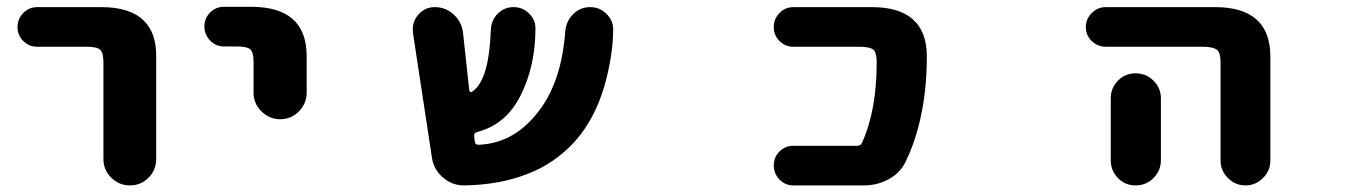

<svg xmlns="http://www.w3.org/2000/svg" viewBox="-20 -570 4040 572"><path d="M288.1 -96.7V-384.8Q288.1 -413.1 278.3 -421.9Q268.6 -430.7 239.3 -430.7H90.8Q66.4 -430.7 49.3 -447.8Q32.2 -464.8 32.2 -489.3Q32.2 -513.7 49.3 -531.2Q66.4 -548.8 90.8 -548.8H282.2Q368.2 -548.8 409.2 -507.8Q446.3 -470.7 445.3 -400.4V-96.7Q445.3 -63.5 422.4 -40.5Q399.4 -17.6 367.2 -17.6Q335 -17.6 311.5 -40.5Q288.1 -63.5 288.1 -96.7Z M735.4 -293.9V-385.7Q735.4 -414.1 725.6 -422.9Q715.8 -431.6 685.5 -431.6H647.5Q623 -431.6 606 -449.2Q588.9 -466.8 588.9 -491.2Q588.9 -515.6 606 -532.7Q623 -549.8 647.5 -549.8H728.5Q893.6 -549.8 893.6 -402.3V-293.9Q893.6 -261.7 870.6 -238.3Q847.7 -214.8 814.9 -214.8Q782.2 -214.8 758.8 -238.3Q735.4 -261.7 735.4 -293.9Z M1364.3 -17.6Q1363.3 -17.6 1362.3 -17.6Q1327.1 -17.6 1299.8 -41Q1271.5 -65.4 1266.6 -101.6L1210 -473.6Q1210 -478.5 1210 -484.4Q1210 -507.8 1225.6 -525.4Q1245.1 -548.8 1275.4 -548.8Q1307.6 -548.8 1331.5 -526.9Q1355.5 -504.9 1359.4 -472.7L1377.9 -301.8Q1377.9 -297.9 1380.9 -296.4Q1383.8 -294.9 1386.7 -296.9Q1410.2 -312.5 1423.8 -353.5Q1438.5 -395.5 1442.4 -481.4Q1443.4 -509.8 1462.9 -529.3Q1482.4 -548.8 1509.8 -548.8Q1538.1 -548.8 1557.6 -528.3Q1575.2 -510.7 1575.2 -485.4Q1575.2 -373 1530.3 -284.2Q1486.3 -198.2 1401.4 -176.8Q1391.6 -173.8 1392.6 -165L1394.5 -148.4Q1395.5 -138.7 1405.3 -138.7Q1514.6 -142.6 1588.9 -244.1Q1653.3 -331.1 1664.1 -477.5Q1667 -507.8 1688 -528.3Q1709 -548.8 1738.3 -548.8Q1767.6 -548.8 1788.1 -527.3Q1806.6 -508.8 1806.6 -482.4Q1806.6 -405.3 1780.3 -312.5Q1751 -213.9 1692.4 -148.4Q1663.1 -116.2 1627 -91.3Q1590.8 -66.4 1548.8 -50.8Q1467.8 -19.5 1364.3 -17.6Z M2343.8 -17.6Q2319.3 -17.6 2302.2 -35.2Q2285.2 -52.7 2285.2 -77.1Q2285.2 -101.6 2302.2 -118.7Q2319.3 -135.7 2343.8 -135.7H2534.2Q2543.9 -135.7 2547.9 -144.5Q2591.8 -240.2 2591.8 -384.8Q2591.8 -413.1 2582 -421.9Q2571.3 -430.7 2541 -430.7H2343.8Q2319.3 -430.7 2302.2 -447.8Q2285.2 -464.8 2285.2 -489.3Q2285.2 -513.7 2302.2 -531.2Q2319.3 -548.8 2343.8 -548.8H2577.1Q2741.2 -548.8 2741.2 -401.4Q2741.2 -287.1 2715.8 -191.4Q2702.1 -138.7 2679.7 -91.8Q2664.1 -56.6 2629.4 -37.1Q2594.7 -17.6 2553.7 -17.6Z M3616.2 -91.8V-384.8Q3616.2 -412.1 3606.4 -420.9Q3594.7 -430.7 3564.5 -430.7H3274.4Q3250 -430.7 3232.4 -447.8Q3214.8 -464.8 3214.8 -489.3Q3214.8 -513.7 3232.4 -531.2Q3250 -548.8 3274.4 -548.8H3599.6Q3764.6 -548.8 3764.6 -401.4V-91.8Q3764.6 -61.5 3742.7 -39.6Q3720.7 -17.6 3690.4 -17.6Q3660.2 -17.6 3638.2 -39.6Q3616.2 -61.5 3616.2 -91.8ZM3289.1 -92.8V-277.3Q3289.1 -307.6 3310.5 -329.6Q3332 -351.6 3363.3 -351.6Q3394.5 -351.6 3416.5 -329.6Q3438.5 -307.6 3438.5 -277.3V-92.8Q3438.5 -61.5 3416.5 -39.6Q3394.5 -17.6 3363.3 -17.6Q3332 -17.6 3310.5 -39.6Q3289.1 -61.5 3289.1 -92.8Z"/></svg>

Font: Rounded-X Mgen+ 1m bold
Style: Bold
Weight: 700
Designer: [Source Han Sans]
Ryoko NISHIZUKA  (kana & ideographs); Paul D. Hunt (Latin, Greek & Cyrillic); Wenlong ZHANG  (bopomofo
Version: Version 1.059.20150602